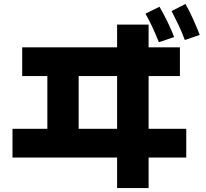

<svg xmlns="http://www.w3.org/2000/svg" viewBox="-20 -874 1040 969"><path d="M913 -672Q895 -719 878.5 -753Q862 -787 846 -818L916 -854Q938 -815 955.5 -775.5Q973 -736 988 -698ZM782 -661Q763 -707 747.5 -740.5Q732 -774 714 -805L785 -840Q806 -803 825 -764.5Q844 -726 859 -687ZM43 -79V-224H219V-490H92V-635H571V-750H730V-635H888V-490H730V-224H920V-79H730V75H571V-79ZM377 -224H571V-490H377Z"/></svg>

Font: Murecho
Style: Bold
Weight: 700
Designer: Neil Summerour
Foundry: Positype
Version: Version 1.010; ttfautohint (v1.8.3)